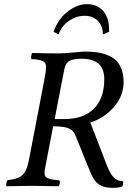

<svg xmlns="http://www.w3.org/2000/svg" viewBox="-20 -905 622 935"><path d="M293.9 -570.8 246.1 -325.2H293Q386.7 -325.2 437.3 -375.7Q487.8 -426.3 487.8 -520Q487.8 -548.8 478.5 -569.3Q469.2 -589.8 452.9 -600.1Q436.5 -610.4 418.9 -614.7Q401.4 -619.1 380.9 -619.1Q335.4 -619.1 317.4 -607.9Q299.3 -596.7 293.9 -570.8ZM238.8 -290 198.2 -79.1Q196.8 -67.4 196.8 -62Q196.8 -44.9 211.4 -37.8Q226.1 -30.8 246.3 -29.3Q266.6 -27.8 270 -25.9Q272.5 -22 271 -12Q269.5 -2 266.1 2Q174.3 0 132.8 0Q98.1 0 12.2 2Q8.8 -3.9 10.5 -12.2Q12.2 -20.5 17.1 -27.8Q67.9 -32.7 89.1 -52.5Q110.4 -72.3 120.1 -122.1L196.8 -521Q204.1 -555.7 204.1 -582Q204.1 -599.6 187.7 -607.7Q171.4 -615.7 132.8 -617.2Q130.4 -625 132.6 -635Q134.8 -645 137.2 -647Q203.6 -645 254.9 -645H267.1Q290.5 -645 336.7 -649.4Q382.8 -653.8 392.1 -653.8Q425.3 -653.8 451.9 -650.1Q478.5 -646.5 503.7 -636.5Q528.8 -626.5 545.4 -610.4Q562 -594.2 572 -567.6Q582 -541 582 -505.9Q582 -439 535.4 -384.8Q488.8 -330.6 419.9 -308.1L501 -98.1Q516.1 -60.5 533 -41.7Q549.8 -22.9 579.1 -22.9Q581.1 -5.4 575.2 2.9Q559.6 9.8 527.8 9.8Q493.7 9.8 472.2 -1Q450.7 -11.7 438.2 -31Q425.8 -50.3 410.2 -89.8L345.2 -251Q335.9 -272 311.8 -281Q287.6 -290 238.8 -290ZM511.2 -750 481 -737.8Q481 -777.8 456.8 -803Q432.6 -828.1 392.1 -828.1Q352.1 -828.1 316.7 -804.2Q281.2 -780.3 265.1 -737.8L241.2 -750Q261.7 -811.5 308.8 -848.1Q356 -884.8 402.8 -884.8Q456.1 -884.8 484.9 -848.9Q513.7 -813 511.2 -750Z"/></svg>

Font: Common Serif News
Style: Italic
Weight: 450
Italic angle: -12°
Designer: Philipp H. Poll, Khaled Hosny
Foundry: Stefan Peev, Context Ltd.
Version: Version 1.026